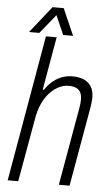

<svg xmlns="http://www.w3.org/2000/svg" viewBox="-59 -907 541 946"><g transform="rotate(5 212.0 -434.5)"><path d="M16 0 142 -723H195L149 -460H155Q175 -489 197 -506Q219 -523 242.5 -530.5Q266 -538 290 -538Q322 -538 345.5 -528Q369 -518 382.5 -497Q396 -476 396 -441Q396 -431 394.5 -419Q393 -407 391 -393L322 0H269L337 -387Q339 -398 340 -408Q341 -418 341 -427Q341 -450 333.5 -463.5Q326 -477 311.5 -483.5Q297 -490 274 -490Q251 -490 227.5 -478.5Q204 -467 182.5 -444.5Q161 -422 145.5 -388Q130 -354 123 -309L68 0ZM57 -737 162 -869H217L275 -737H226L174 -855L203 -854L108 -737Z"/></g></svg>

Font: Archivo Condensed ExtraLight
Style: Italic
Weight: 250
Width: 3
Italic angle: -10°
Designer: Hector Gatti
Foundry: Omnibus-Type
Version: Version 2.001